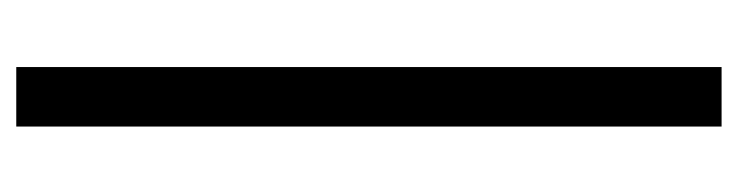

<svg xmlns="http://www.w3.org/2000/svg" viewBox="-364 -366 929 242"><g transform="rotate(-90 101.0 -244.5)"><path d="M63 200V-689H138V200Z"/></g></svg>

Font: Montagu Slab 120pt Medium
Style: Regular
Weight: 500
Designer: Florian Karsten
Foundry: Florian Karsten
Version: Version 1.000